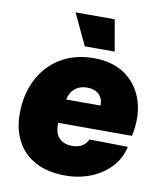

<svg xmlns="http://www.w3.org/2000/svg" viewBox="-85 -819 766 898"><g transform="rotate(10 298.5 -370.0)"><path d="M284 10Q202 10 144 -21Q86 -52 56 -108Q26 -164 26 -238Q26 -330 62.5 -401.5Q99 -473 166 -513.5Q233 -554 323 -554Q415 -554 475 -510.5Q535 -467 558 -393Q581 -319 561 -227H211Q209 -195 218.5 -174Q228 -153 247.5 -142.5Q267 -132 293 -132Q322 -132 341.5 -144.5Q361 -157 368 -176L551 -173Q539 -118 501.5 -77Q464 -36 408 -13Q352 10 284 10ZM227 -334 220 -341H397L390 -332Q394 -357 385.5 -375Q377 -393 359.5 -403Q342 -413 317 -413Q291 -413 272 -403Q253 -393 242 -375.5Q231 -358 227 -334ZM271 -601 201 -750H387L413 -601Z"/></g></svg>

Font: Mona Sans ExtraLight Black
Style: Italic
Weight: 900
Italic angle: -11.6951°
Version: Version 2.000